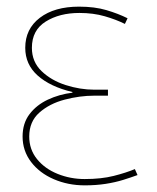

<svg xmlns="http://www.w3.org/2000/svg" viewBox="-20 -550 472 578"><path d="M235 8Q185 8 142 -10.5Q99 -29 73.5 -62.5Q48 -96 48 -139Q48 -179 69 -206.5Q90 -234 124 -250Q158 -266 198 -271V-273Q131 -289 93.5 -322.5Q56 -356 56 -406Q56 -463 100 -496.5Q144 -530 218 -530Q265 -530 300.5 -519.5Q336 -509 364 -495L356 -478Q330 -491 295.5 -501Q261 -511 219 -511Q159 -511 117.5 -485Q76 -459 76 -406Q76 -364 105 -336Q134 -308 177.5 -294Q221 -280 264 -280H305V-262H264Q220 -262 174.5 -250Q129 -238 98.5 -211Q68 -184 68 -139Q68 -100 91.5 -71Q115 -42 153.5 -26.5Q192 -11 235 -11Q285 -11 322.5 -20.5Q360 -30 386 -41L394 -23Q375 -16 351 -8.5Q327 -1 298 3.5Q269 8 235 8Z"/></svg>

Font: Murecho Thin
Style: Regular
Weight: 100
Designer: Neil Summerour
Foundry: Positype
Version: Version 1.010